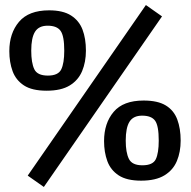

<svg xmlns="http://www.w3.org/2000/svg" viewBox="-20 -705 758 762"><path d="M154 37 90 -8 559 -685 623 -640ZM165 -345Q107 -345 75 -366Q43 -387 30 -422.5Q17 -458 17 -502Q17 -573 55.5 -618.5Q94 -664 175 -664Q230 -664 262 -643.5Q294 -623 307.5 -587.5Q321 -552 321 -504Q321 -459 306 -423Q291 -387 257 -366Q223 -345 165 -345ZM170 -405Q211 -405 223 -429.5Q235 -454 235 -504Q235 -562 220.5 -582.5Q206 -603 169 -603Q134 -603 119 -579Q104 -555 104 -504Q104 -456 116 -430.5Q128 -405 170 -405ZM540 12Q483 12 451 -9Q419 -30 406 -65.5Q393 -101 393 -145Q393 -216 431 -261Q469 -306 550 -306Q606 -306 638 -286.5Q670 -267 683.5 -231Q697 -195 697 -147Q697 -102 682 -66Q667 -30 632.5 -9Q598 12 540 12ZM545 -49Q587 -49 598.5 -73.5Q610 -98 610 -147Q610 -206 595.5 -226Q581 -246 544 -246Q509 -246 494 -222Q479 -198 479 -147Q479 -100 491.5 -74.5Q504 -49 545 -49Z"/></svg>

Font: Faustina SemiBold
Style: Regular
Weight: 600
Designer: Alfonso Garcia
Foundry: http://www.omnibus-type.com
Version: Version 1.200